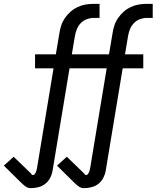

<svg xmlns="http://www.w3.org/2000/svg" viewBox="-72 -755 842 997"><path d="M88 222Q72 222 59 212Q46 202 35 191L-52 105L-1 59L87 144Q89 147 92 150.5Q95 154 99 154Q105 154 108.5 149Q112 144 114 139.5Q116 135 117.5 129.5Q119 124 120 119L206 -400H110V-473H218L236 -580Q239 -601 245.5 -621.5Q252 -642 264.5 -660.5Q277 -679 294 -694Q311 -709 331 -718.5Q351 -728 372.5 -731.5Q394 -735 414 -735H445V-662H414Q397 -662 379 -655.5Q361 -649 347.5 -635Q334 -621 327 -603.5Q320 -586 317 -568L301 -473H396V-400H289L201 131Q198 150 188.5 168.5Q179 187 163 199.5Q147 212 127 217Q107 222 88 222ZM364 222Q348 222 335 212Q322 202 311 191L224 105L275 59L363 144Q365 147 368 150.5Q371 154 375 154Q381 154 384.5 149Q388 144 390 139.5Q392 135 393.5 129.5Q395 124 396 119L482 -400H386V-473H494L512 -580Q515 -601 521.5 -621.5Q528 -642 540.5 -660.5Q553 -679 570 -694Q587 -709 607 -718.5Q627 -728 648.5 -731.5Q670 -735 690 -735H721V-662H690Q673 -662 655 -655.5Q637 -649 623.5 -635Q610 -621 603 -603.5Q596 -586 593 -568L577 -473H672V-400H565L477 131Q474 150 464.5 168.5Q455 187 439 199.5Q423 212 403 217Q383 222 364 222Z"/></svg>

Font: Iosevka Plex Etoile
Style: Italic
Weight: 400
Italic angle: -9°
Designer: Belleve Invis
Foundry: Belleve Invis
Version: Version 25.1.1; ttfautohint (v1.8.4)